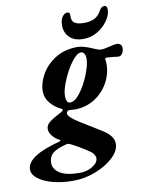

<svg xmlns="http://www.w3.org/2000/svg" viewBox="-202 -705 820 1065"><g transform="rotate(-10 208.5 -172.5)"><path d="M-103 187Q-103 111 86 62Q91 60 91.5 57.5Q92 55 88 53Q66 43 49.5 23Q33 3 33 -17Q33 -39 54 -55.5Q75 -72 120 -95Q134 -103 134 -108Q134 -112 124 -117Q92 -131 67 -161Q42 -191 42 -228Q42 -273 69 -321.5Q96 -370 148.5 -403.5Q201 -437 274 -437Q302 -437 346 -419Q355 -415 373.5 -407.5Q392 -400 400 -400Q418 -400 454 -409Q478 -416 493 -416Q502 -416 511 -409.5Q520 -403 520 -388Q520 -370 511.5 -357.5Q503 -345 491 -345Q478 -345 463 -348Q457 -348 445.5 -349.5Q434 -351 425 -351Q412 -351 415 -340Q417 -332 417 -315Q417 -261 389 -210.5Q361 -160 311 -129Q261 -98 199 -98Q191 -98 179 -99.5Q167 -101 163 -99Q159 -97 156 -92.5Q153 -88 153 -85Q153 -67 191 -41Q217 -23 264 5Q307 31 338 51Q391 86 391 128Q391 167 351.5 204.5Q312 242 250 266Q188 290 123 290Q61 290 9.5 276.5Q-42 263 -72.5 239Q-103 215 -103 187ZM313 -364Q313 -383 306 -393.5Q299 -404 288 -404Q265 -404 234.5 -363Q204 -322 181.5 -268Q159 -214 159 -183Q159 -143 178 -141Q205 -137 236.5 -177.5Q268 -218 290.5 -274Q313 -330 313 -364ZM271 188Q271 178 263.5 166.5Q256 155 245 148Q222 132 190.5 113.5Q159 95 140 86Q134 83 127 83Q123 83 109 87Q61 100 40 119Q19 138 19 172Q19 207 55.5 230Q92 253 168 253Q206 253 238 234Q270 215 271 188ZM211 -568Q211 -586 215 -599Q220 -616 230.5 -625.5Q241 -635 251 -635Q268 -635 266 -614Q264 -586 280.5 -574Q297 -562 333 -562Q370 -562 393.5 -574Q417 -586 432 -614Q443 -635 461 -635Q476 -635 476 -613Q476 -604 475 -599Q472 -576 450.5 -546.5Q429 -517 394 -496Q359 -475 316 -475Q264 -475 237.5 -502Q211 -529 211 -568Z"/></g></svg>

Font: EB Garamond ExtraBold
Style: Italic
Weight: 800
Italic angle: -17.2°
Designer: Georg Duffner and Octavio Pardo
Foundry: Georg Duffner
Version: Version 1.000